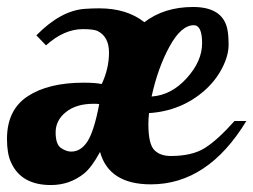

<svg xmlns="http://www.w3.org/2000/svg" viewBox="-28 -529 732 555"><path d="M389.2 -464.8Q446.8 -508.8 530 -508.8Q613.3 -508.8 628.4 -448.2Q632.8 -430.2 632.8 -399.2Q632.8 -368.2 613.8 -331.5Q594.7 -294.9 563 -267.1Q495.6 -208 402.8 -202.1Q400.9 -185.5 400.9 -169.9Q400.9 -113.8 417.5 -95.9Q434.1 -78.1 465.8 -78.1Q527.3 -78.1 564 -101.1Q600.6 -124 649.9 -179.2H684.1Q572.8 3.9 408.2 3.9Q287.1 3.9 261.2 -89.8Q236.8 -44.9 214.8 -27.3Q173.3 5.9 119.1 5.9Q33.2 5.9 3.9 -59.6Q-7.8 -84.5 -7.8 -127.4Q-7.8 -211.4 52 -250.7Q111.8 -290 213.9 -290Q247.6 -290 266.1 -286.1Q287.1 -331.1 287.1 -377Q287.1 -422.9 253.9 -439.5Q242.2 -444.8 211.4 -444.8Q157.2 -444.8 105 -397.9L77.1 -426.8Q147.5 -498.5 217.3 -503.4Q237.8 -504.9 258.8 -504.9Q338.9 -504.9 389.2 -464.8ZM532.2 -456.1Q495.6 -456.1 461.9 -394.3Q428.2 -332.5 410.2 -250Q467.3 -253.9 511.7 -303Q556.2 -352.1 556.2 -404.1Q556.2 -456.1 532.2 -456.1ZM258.8 -228Q253.9 -229 250.5 -229H242.2Q192.4 -229 162.6 -205.1Q132.8 -181.2 132.8 -146.5Q132.8 -111.8 148.2 -101.3Q163.6 -90.8 177.7 -90.8Q206.1 -90.8 225.1 -120.6Q244.1 -150.4 258.8 -228Z"/></svg>

Font: UVF Lobster12
Style: Regular
Weight: 400
Designer: Pablo Impallari
Foundry: Pablo Impallari. www.impallari.com
Version: Version 1.004